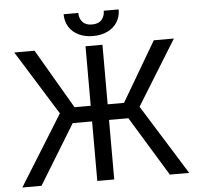

<svg xmlns="http://www.w3.org/2000/svg" viewBox="-58 -944 1030 1004"><g transform="rotate(-5 456.5 -442.0)"><path d="M501 0H412.1V-707H501ZM248 -369.1 38.1 -707H144.5L327.1 -394.5H586.9L770.5 -707H876L666 -367.2L894.5 0H793L602.5 -312.5H310.5L119.1 0H18.6ZM456.1 -756.8Q413.1 -756.8 380.4 -772.9Q347.7 -789.1 330.1 -817.9Q312.5 -846.7 312.5 -883.8H389.6Q389.6 -855.5 406.2 -836.4Q422.9 -817.4 456.1 -817.4Q490.2 -817.4 506.8 -836.4Q523.4 -855.5 523.4 -883.8H601.6Q601.6 -846.7 584 -817.9Q566.4 -789.1 533.2 -772.9Q500 -756.8 456.1 -756.8Z"/></g></svg>

Font: Pretendard GOV Variable
Style: Regular
Weight: 400
Designer: Base glyphs from Inter by Rasmus Andersson; Hangul glyphs from Noto Sans CJK(Source Han Sans) by Jang Soo-young and Kang
Foundry: Kil Hyung-jin
Version: Version 1.307;Glyphs 3.2 (3192)